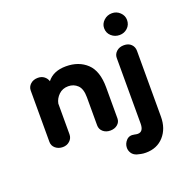

<svg xmlns="http://www.w3.org/2000/svg" viewBox="-109 -541 763 787"><g transform="rotate(-20 272.5 -147.5)"><path d="M291 10Q272 10 259.5 -1Q247 -12 247 -29V-151Q247 -188 230.5 -204Q214 -220 190 -220Q165 -220 148.5 -204Q132 -188 128 -167V-33Q128 -16 115.5 -4.5Q103 7 85 7Q66 7 53 -4Q40 -15 40 -32V-256Q40 -272 52.5 -283.5Q65 -295 85 -295Q101 -295 112 -286.5Q123 -278 127 -265Q154 -300 209 -300Q265 -300 300 -267Q335 -234 335 -162V-27Q335 -11 322.5 -0.5Q310 10 291 10ZM397 145Q385 145 376 143Q367 141 359 139Q344 134 337 123Q330 112 330 100Q330 82 343 68Q356 54 378 59Q386 61 392 61Q417 61 417 25V-261Q417 -277 429.5 -288.5Q442 -300 462 -300Q482 -300 493.5 -288.5Q505 -277 505 -260V27Q505 79 475.5 112Q446 145 397 145ZM461 -345Q440 -345 425 -358.5Q410 -372 410 -393Q410 -412 425 -426Q440 -440 461 -440Q481 -440 495.5 -426Q510 -412 510 -393Q510 -372 495.5 -358.5Q481 -345 461 -345Z"/></g></svg>

Font: Dongle
Style: Bold
Weight: 700
Designer: Yanghee Ryu
Foundry: Yanghee Ryu
Version: Version 2.000